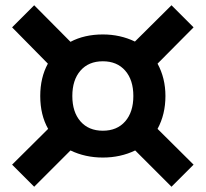

<svg xmlns="http://www.w3.org/2000/svg" viewBox="-20 -699 782 730"><path d="M632 11 494 -127Q438 -100 371 -100Q304 -100 248 -127L110 11L26 -73L163 -209Q133 -262 133 -334Q133 -404 162 -457L26 -595L110 -679L248 -540Q301 -568 371 -568Q437 -568 493 -541L632 -679L716 -595L579 -457Q609 -402 609 -334Q609 -264 579 -209L716 -73ZM286 -237.5Q317 -202 371 -202Q425 -202 456 -237.5Q487 -273 487 -334Q487 -395 456 -430.5Q425 -466 371 -466Q317 -466 286 -430.5Q255 -395 255 -334Q255 -273 286 -237.5Z"/></svg>

Font: Gantari
Style: Bold
Weight: 700
Designer: Anugrah Pasau
Foundry: Lafontype
Version: Version 1.000